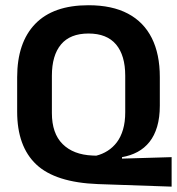

<svg xmlns="http://www.w3.org/2000/svg" viewBox="-20 -672 661 716"><path d="M620 24 345.5 14.5Q186.5 8.5 115.2 -58.8Q44 -126 44 -255.5V-384Q44 -513 111.2 -582.8Q178.5 -652.5 310 -652.5Q398 -652.5 457 -621.2Q516 -590 546 -530.2Q576 -470.5 576 -384.5V-278Q576 -233.5 566 -199.8Q556 -166 537.5 -142.8Q519 -119.5 493 -105.5Q467 -91.5 435 -86V-80.5L620 -86ZM325 -92 339 -91.5Q361.5 -97 381.2 -109.5Q401 -122 415.8 -141.5Q430.5 -161 438.8 -189Q447 -217 447 -253.5V-389.5Q447 -465.5 412.8 -506.2Q378.5 -547 310 -547Q241.5 -547 207.5 -506.2Q173.5 -465.5 173.5 -389.5V-250.5Q173.5 -174.5 213.5 -134.8Q253.5 -95 325 -92Z"/></svg>

Font: Anek Bangla
Style: Semi-bold
Weight: 600
Designer: Sulekha Rajkumar (Bangla), Yesha Goshar (Latin)
Foundry: Ek Type
Version: Version 1.002;March 21, 2022;FontCreator 13.0.0.2683 64-bit